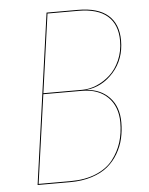

<svg xmlns="http://www.w3.org/2000/svg" viewBox="-50 -722 593 764"><g transform="rotate(-5 246.0 -340.0)"><path d="M295.4 -359.9Q353 -356 387.9 -318.8Q422.9 -281.7 422.9 -219.2Q422.9 -185.5 415.8 -154.8Q408.7 -124 392.1 -95.5Q375.5 -66.9 350.3 -45.9Q325.2 -24.9 286.6 -12.5Q248 0 199.7 0H69.3L164.6 -680.2H289.6Q370.1 -680.2 410.2 -645Q450.2 -609.9 450.2 -543.9Q450.2 -469.7 405.3 -418.5Q360.4 -367.2 295.4 -359.9ZM168 -676.3 124 -361.8H280.3Q308.6 -361.8 337.4 -374Q366.2 -386.2 390.6 -408.2Q415 -430.2 430.7 -465.6Q446.3 -501 446.3 -543.5Q446.3 -607.9 407.5 -642.1Q368.7 -676.3 290.5 -676.3ZM201.2 -3.9Q259.8 -3.9 303.5 -22.2Q347.2 -40.5 371.6 -72Q396 -103.5 407.5 -140.1Q418.9 -176.8 418.9 -219.2Q418.9 -282.7 381.1 -320.3Q343.3 -357.9 276.9 -357.9H123.5L73.7 -3.9Z"/></g></svg>

Font: Fira Sans Compressed Four
Style: Italic
Weight: 100
Width: 3
Italic angle: -8°
Designer: Carrois Corporate & Edenspiekermann AG
Foundry: Carrois Corporate GbR & Edenspiekermann AG
Version: Version 4.203;PS 004.203;hotconv 1.0.88;makeotf.lib2.5.64775